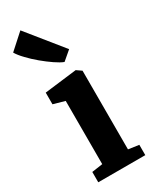

<svg xmlns="http://www.w3.org/2000/svg" viewBox="-235 -950 808 1006"><g transform="rotate(-30 169.0 -447.0)"><path d="M39 0V-62.5L104.5 -72V-454.5L35.5 -474V-544.5L228.5 -568H230.5L260 -547.5V-71.5L323.5 -62.5V0ZM200.5 -634.5Q179.5 -642.5 149.8 -662.8Q120 -683 88.5 -709.2Q57 -735.5 31 -762.8Q5 -790 -7.5 -811.5L83.5 -893.5L255.5 -680.5L201.5 -634.5Z"/></g></svg>

Font: Merriweather 20pt ExtraBold
Style: Regular
Weight: 800
Version: Version 2.100